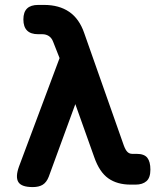

<svg xmlns="http://www.w3.org/2000/svg" viewBox="-20 -750 640 780"><path d="M178 -32Q169 -9 153.5 0.5Q138 10 113 10Q67 10 54.5 -10.5Q42 -31 57 -73L222 -514L196 -580Q190 -596 178.5 -603.5Q167 -611 152 -611H135Q105 -611 90 -626Q75 -641 75 -671Q75 -701 90 -715.5Q105 -730 135 -730H159Q220 -730 261 -702Q302 -674 322 -616L483 -159Q490 -140 498 -132.5Q506 -125 517 -125H535Q566 -125 578.5 -109Q591 -93 591 -61Q591 -28 575 -14Q559 0 531 0H511Q456 0 420 -25.5Q384 -51 363 -111L286 -327Z"/></svg>

Font: Maple Mono NL
Style: Bold
Weight: 700
Monospace: yes
Designer: subframe7536
Version: Version 7.000